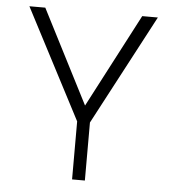

<svg xmlns="http://www.w3.org/2000/svg" viewBox="-49 -695 664 740"><g transform="rotate(5 283.0 -325.0)"><path d="M257 -224.5 35 -650.5H96.5L282 -288L471.5 -650.5H532L306.5 -224.5V0H257Z"/></g></svg>

Font: Overused Grotesk Light
Style: Regular
Weight: 300
Version: Version 0.004